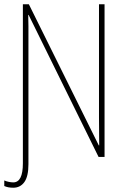

<svg xmlns="http://www.w3.org/2000/svg" viewBox="-33 -734 583 898"><path d="M29 144Q4 144 -13 136V110Q-4 114 7.5 116.5Q19 119 29 119Q74 119 74 30V-714H102L429 -54H431Q431 -88 430.5 -124Q430 -160 430 -184V-714H456V0H428L101 -664H99Q100 -640 100 -612Q100 -584 100 -543V34Q100 91 81 117.5Q62 144 29 144Z"/></svg>

Font: Noto Sans Mono Condensed Thin
Style: Regular
Weight: 100
Width: 3
Designer: Monotype Design Team
Foundry: Monotype Imaging Inc.
Version: Version 2.014; ttfautohint (v1.8.4.7-5d5b)